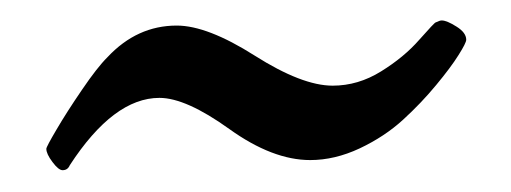

<svg xmlns="http://www.w3.org/2000/svg" viewBox="-20 -336 490 184"><path d="M40 -172.9Q36.1 -172.9 30.3 -180.7Q24.4 -188.5 24.4 -193.4Q24.4 -195.3 34.2 -211.9Q43.9 -228.5 58.6 -250Q73.2 -271.5 83 -281.2Q111.3 -311.5 149.4 -311.5Q178.7 -311.5 224.1 -282.7Q269.5 -253.9 298.8 -253.9Q323.2 -253.9 345.2 -267.6Q367.2 -281.2 381.8 -297.9Q396.5 -314.5 397.5 -314.5Q401.4 -316.4 403.3 -316.4Q408.2 -316.4 417.5 -310.5Q426.8 -304.7 426.8 -297.9Q426.8 -294.9 419.4 -283.2Q412.1 -271.5 397.9 -254.4Q383.8 -237.3 366.2 -221.2Q348.6 -205.1 324.7 -193.8Q300.8 -182.6 277.3 -182.6Q241.2 -182.6 199.7 -212.4Q158.2 -242.2 132.8 -242.2Q88.9 -242.2 46.9 -177.7Q44.9 -172.9 40 -172.9Z"/></svg>

Font: Goudy Bookletter 1911
Style: Regular
Weight: 400
Version: Version 2010.07.03